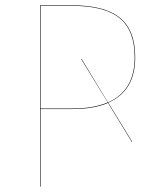

<svg xmlns="http://www.w3.org/2000/svg" viewBox="-20 -700 592 720"><path d="M386 -315 476 -168H474L385 -314Q332 -291 249 -291H132V0H130V-680H252Q372 -680 429.5 -633.5Q487 -587 487 -485Q487 -359 386 -315ZM384 -316 284 -479H286L385 -316Q485 -360 485 -485Q485 -586 428.5 -632Q372 -678 252 -678H132V-293H249Q331 -293 384 -316Z"/></svg>

Font: FiraGO Two
Style: Regular
Weight: 100
Designer: bBox Type
Foundry: bBox Type GmbH
Version: Version 1.001